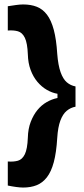

<svg xmlns="http://www.w3.org/2000/svg" viewBox="-20 -719 379 862"><path d="M319 -240Q297 -236 279.5 -221.5Q262 -207 251 -177.5Q240 -148 237 -100Q233 -34 221.5 9Q210 52 190.5 77Q171 102 144.5 112.5Q118 123 84 123Q71 123 52.5 120.5Q34 118 15 114V6Q41 8 60.5 2.5Q80 -3 91.5 -26.5Q103 -50 105 -101Q106 -141 118 -172Q130 -203 148 -225Q166 -247 189.5 -260.5Q213 -274 238 -279V-298Q214 -302 190.5 -315.5Q167 -329 148 -351.5Q129 -374 117.5 -405Q106 -436 105 -475Q103 -526 91.5 -549.5Q80 -573 60.5 -578.5Q41 -584 15 -582V-691Q34 -694 52 -696.5Q70 -699 84 -699Q119 -699 145.5 -688.5Q172 -678 191 -653Q210 -628 221.5 -585Q233 -542 237 -477Q241 -426 252 -395Q263 -364 280 -349.5Q297 -335 319 -331Z"/></svg>

Font: Bricolage Grotesque 18pt
Style: Bold
Weight: 700
Designer: Mathieu Triay
Foundry: Atelier Triay
Version: Version 1.000;gftools[0.9.30]